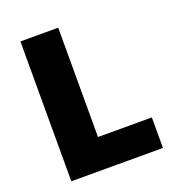

<svg xmlns="http://www.w3.org/2000/svg" viewBox="-130 -818 842 921"><g transform="rotate(-20 291.0 -357.0)"><path d="M77.1 0V-713.9H270V-155.8H544.9V0Z"/></g></svg>

Font: OpenSans-ExtraBold
Style: Regular
Weight: 800
Foundry: Ascender Corporation
Version: Version 1.10